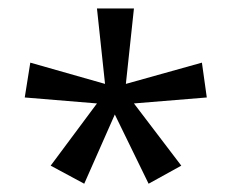

<svg xmlns="http://www.w3.org/2000/svg" viewBox="-20 -728 554 457"><path d="M210.8 -707.8H298.8L279.6 -528.3L460.6 -578.9L472.2 -496L298.8 -481.8L411.5 -333.7L333.7 -290.7L253.3 -455.5L180.5 -290.7L100.6 -333.7L210.8 -481.8L38.9 -496L52.1 -578.9L230 -528.3Z"/></svg>

Font: Khula
Style: Regular
Weight: 400
Designer: Erin McLaughlin, Steve Matteson
Version: Version 1.000;PS 1.0;hotconv 1.0.72;makeotf.lib2.5.5900; ttf